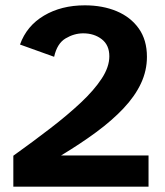

<svg xmlns="http://www.w3.org/2000/svg" viewBox="-20 -700 619 720"><path d="M30 0V-116Q104 -169 169 -219Q234 -269 283.5 -315.5Q333 -362 361.5 -405.5Q390 -449 390 -489Q390 -531 361.5 -553Q333 -575 292 -575Q258 -575 226 -556Q194 -537 183 -487L55 -533Q80 -603 145 -641.5Q210 -680 298 -680Q365 -680 417.5 -658Q470 -636 500.5 -593Q531 -550 531 -487Q531 -435 508.5 -387Q486 -339 443 -293.5Q400 -248 341 -204.5Q282 -161 209 -117H537V0Z"/></svg>

Font: Atkinson Hyperlegible Next
Style: Bold
Weight: 700
Designer: Elliott Scott, Megan Eiswerth, Linus Boman, Theodore Petrosky, Letters from Sweden
Foundry: Applied Design Works, Letters from Sweden
Version: Version 2.001